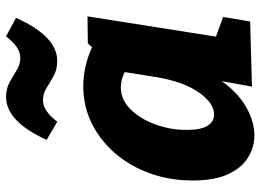

<svg xmlns="http://www.w3.org/2000/svg" viewBox="-133 -713 860 634"><g transform="rotate(-90 297.0 -396.0)"><path d="M167 14Q127 14 93 -7.5Q59 -29 38.5 -73.5Q18 -118 18 -190Q18 -265 41.5 -330.5Q65 -396 107.5 -445.5Q150 -495 206.5 -523Q263 -551 329 -551Q361 -551 393 -544Q425 -537 458 -522L471 -536L560 -537L493 -113L558 -89L543 0L328 6L346 -94Q309 -41 261 -13.5Q213 14 167 14ZM236 -119Q273 -119 308.5 -169Q344 -219 359 -308L376 -414Q351 -427 326 -427Q285 -427 253.5 -395.5Q222 -364 203.5 -314Q185 -264 185 -209Q185 -163 198.5 -141Q212 -119 236 -119ZM413 -637Q385 -637 364 -648.5Q343 -660 324 -672Q305 -684 283 -684Q264 -684 247 -672Q230 -660 212 -637L152 -672Q213 -806 294 -806Q321 -806 342 -794.5Q363 -783 382 -771Q401 -759 423 -759Q442 -759 459 -771Q476 -783 494 -806L555 -773Q494 -637 413 -637Z"/></g></svg>

Font: Bitter ExtraBold
Style: Italic
Weight: 800
Italic angle: -9°
Designer: Sol Matas, and Bitter project Authors
Foundry: Sol Matas
Version: Version 2.001